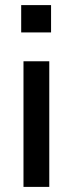

<svg xmlns="http://www.w3.org/2000/svg" viewBox="-20 -732 285 752"><path d="M63 -605V-712H180V-605ZM72 0V-492H173V0Z"/></svg>

Font: Nunito Sans 10pt SemiCondensed SemiBold
Style: Regular
Weight: 600
Width: 4
Designer: Vernon Adams
Foundry: Vernon Adams
Version: Version 3.101;gftools[0.9.27]